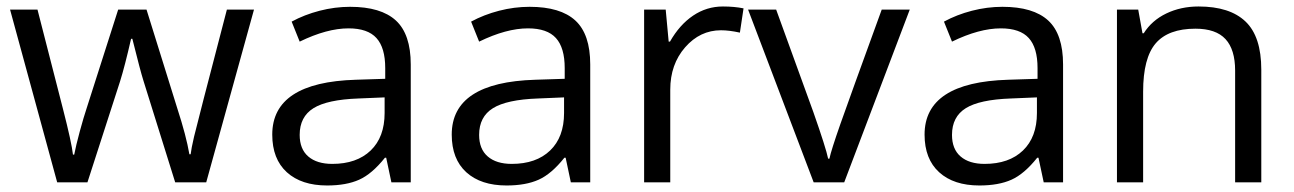

<svg xmlns="http://www.w3.org/2000/svg" viewBox="-20 -565 4009 595"><path d="M522.9 0 424.8 -314Q415.5 -342.8 390.1 -444.8H386.2Q366.7 -359.4 352.1 -313L251 0H157.2L11.2 -535.2H96.2Q147.9 -333.5 175 -228Q202.1 -122.6 206.1 -85.9H210Q215.3 -113.8 227.3 -158Q239.3 -202.1 248 -228L346.2 -535.2H434.1L529.8 -228Q557.1 -144 566.9 -86.9H570.8Q572.8 -104.5 581.3 -141.1Q589.8 -177.7 683.1 -535.2H767.1L619.1 0Z M1192.9 0 1176.8 -76.2H1172.9Q1132.8 -25.9 1093 -8.1Q1053.2 9.8 993.7 9.8Q914.1 9.8 868.9 -31.2Q823.7 -72.3 823.7 -147.9Q823.7 -310.1 1083 -317.9L1173.8 -320.8V-354Q1173.8 -417 1146.7 -447Q1119.6 -477.1 1060.1 -477.1Q993.2 -477.1 908.7 -436L883.8 -498Q923.3 -519.5 970.5 -531.7Q1017.6 -543.9 1064.9 -543.9Q1160.6 -543.9 1206.8 -501.5Q1252.9 -459 1252.9 -365.2V0ZM1009.8 -57.1Q1085.4 -57.1 1128.7 -98.6Q1171.9 -140.1 1171.9 -214.8V-263.2L1090.8 -259.8Q994.1 -256.3 951.4 -229.7Q908.7 -203.1 908.7 -147Q908.7 -103 935.3 -80.1Q961.9 -57.1 1009.8 -57.1Z M1749 0 1732.9 -76.2H1729Q1689 -25.9 1649.2 -8.1Q1609.4 9.8 1549.8 9.8Q1470.2 9.8 1425 -31.2Q1379.9 -72.3 1379.9 -147.9Q1379.9 -310.1 1639.2 -317.9L1730 -320.8V-354Q1730 -417 1702.9 -447Q1675.8 -477.1 1616.2 -477.1Q1549.3 -477.1 1464.8 -436L1439.9 -498Q1479.5 -519.5 1526.6 -531.7Q1573.7 -543.9 1621.1 -543.9Q1716.8 -543.9 1762.9 -501.5Q1809.1 -459 1809.1 -365.2V0ZM1565.9 -57.1Q1641.6 -57.1 1684.8 -98.6Q1728 -140.1 1728 -214.8V-263.2L1647 -259.8Q1550.3 -256.3 1507.6 -229.7Q1464.8 -203.1 1464.8 -147Q1464.8 -103 1491.5 -80.1Q1518.1 -57.1 1565.9 -57.1Z M2220.2 -544.9Q2255.9 -544.9 2284.2 -539.1L2272.9 -463.9Q2239.7 -471.2 2214.4 -471.2Q2149.4 -471.2 2103.3 -418.5Q2057.1 -365.7 2057.1 -287.1V0H1976.1V-535.2H2043L2052.2 -436H2056.2Q2085.9 -488.3 2127.9 -516.6Q2169.9 -544.9 2220.2 -544.9Z M2501.5 0 2298.3 -535.2H2385.3L2500.5 -217.8Q2539.6 -106.4 2546.4 -73.2H2550.3Q2555.7 -99.1 2584.2 -180.4Q2612.8 -261.7 2712.4 -535.2H2799.3L2596.2 0Z M3214.4 0 3198.2 -76.2H3194.3Q3154.3 -25.9 3114.5 -8.1Q3074.7 9.8 3015.1 9.8Q2935.5 9.8 2890.4 -31.2Q2845.2 -72.3 2845.2 -147.9Q2845.2 -310.1 3104.5 -317.9L3195.3 -320.8V-354Q3195.3 -417 3168.2 -447Q3141.1 -477.1 3081.5 -477.1Q3014.6 -477.1 2930.2 -436L2905.3 -498Q2944.8 -519.5 2991.9 -531.7Q3039.1 -543.9 3086.4 -543.9Q3182.1 -543.9 3228.3 -501.5Q3274.4 -459 3274.4 -365.2V0ZM3031.2 -57.1Q3106.9 -57.1 3150.1 -98.6Q3193.4 -140.1 3193.4 -214.8V-263.2L3112.3 -259.8Q3015.6 -256.3 2972.9 -229.7Q2930.2 -203.1 2930.2 -147Q2930.2 -103 2956.8 -80.1Q2983.4 -57.1 3031.2 -57.1Z M3807.6 0V-346.2Q3807.6 -411.6 3777.8 -443.8Q3748 -476.1 3684.6 -476.1Q3600.6 -476.1 3561.5 -430.7Q3522.5 -385.3 3522.5 -280.8V0H3441.4V-535.2H3507.3L3520.5 -461.9H3524.4Q3549.3 -501.5 3594.2 -523.2Q3639.2 -544.9 3694.3 -544.9Q3791 -544.9 3839.8 -498.3Q3888.7 -451.7 3888.7 -349.1V0Z"/></svg>

Font: f09607729
Style: Regular
Weight: 400
Foundry: Ascender Corporation
Version: Version 1.10